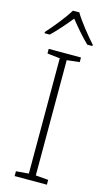

<svg xmlns="http://www.w3.org/2000/svg" viewBox="-142 -994 578 1041"><g transform="rotate(15 147.0 -474.0)"><path d="M166 -948H130C106 -906 50 -838 13 -797V-790H42C78 -824 118 -871 148 -908C178 -871 217 -824 253 -790H282V-797C245 -838 190 -906 166 -948ZM238 0V-27L167 -33V-680L238 -688V-714H57V-688L128 -680V-33L57 -27V0Z"/></g></svg>

Font: Noto Sans Thai Looped ExtraLight
Style: Regular
Weight: 200
Designer: Sasikarn Vongin, Ben Mitchell
Foundry: The Fontpad Ltd
Version: Version 1.001